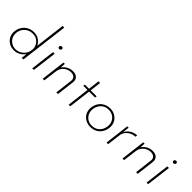

<svg xmlns="http://www.w3.org/2000/svg" viewBox="163 -1786 2822 2822"><g transform="rotate(45 1574.0 -374.5)"><path d="M231 4Q176 2 133.5 -26.5Q91 -55 69.5 -101Q48 -147 54 -201Q58 -245 77 -282Q96 -319 126.5 -345Q157 -371 195.5 -384Q234 -397 278 -395Q340 -392 385.5 -355.5Q431 -319 448 -268L437 -255L499 -756H533L439 0H405L420 -117L424 -100Q395 -51 343 -21Q291 9 231 4ZM239 -24Q284 -22 324 -40.5Q364 -59 392 -94Q420 -129 427 -173L432 -216Q429 -256 409 -289.5Q389 -323 355.5 -344Q322 -365 280 -366Q231 -369 189.5 -349.5Q148 -330 121 -292.5Q94 -255 88 -204Q83 -156 101.5 -116.5Q120 -77 156 -52.5Q192 -28 239 -24Z M671 -385H705L657 0H624ZM675 -507Q676 -519 686.5 -527.5Q697 -536 709 -535Q720 -535 727.5 -527.5Q735 -520 734 -509Q733 -496 723 -488Q713 -480 702 -480Q690 -480 682.5 -488.5Q675 -497 675 -507Z M916 -385 910 -283 903 -291Q928 -337 974.5 -365.5Q1021 -394 1080 -394Q1138 -394 1168 -362.5Q1198 -331 1192 -279L1158 0H1124L1157 -273Q1163 -312 1139 -337.5Q1115 -363 1069 -363Q1027 -363 990.5 -343.5Q954 -324 930 -290.5Q906 -257 901 -213L874 0H841L888 -385Z M1447 -553H1481L1460 -378H1584L1580 -349H1456L1413 0H1380L1422 -349H1336L1340 -378H1426Z M1832 7Q1793 7 1758 -6.5Q1723 -20 1696.5 -44.5Q1670 -69 1655 -103.5Q1640 -138 1640 -180Q1640 -217 1653 -255Q1666 -293 1692 -324Q1718 -355 1758.5 -374.5Q1799 -394 1855 -394Q1909 -394 1952 -370Q1995 -346 2020.5 -304Q2046 -262 2046 -208Q2046 -179 2038 -148.5Q2030 -118 2014 -90.5Q1998 -63 1972.5 -41Q1947 -19 1912 -6Q1877 7 1832 7ZM1834 -22Q1895 -22 1934.5 -49.5Q1974 -77 1993 -119.5Q2012 -162 2012 -206Q2012 -240 2000 -269Q1988 -298 1966 -319.5Q1944 -341 1915 -353Q1886 -365 1853 -365Q1792 -365 1752.5 -337.5Q1713 -310 1694 -268Q1675 -226 1675 -182Q1675 -136 1696 -100Q1717 -64 1753 -43Q1789 -22 1834 -22Z M2242 -385 2231 -279Q2248 -316 2276.5 -341Q2305 -366 2340.5 -379.5Q2376 -393 2411 -394L2407 -361Q2362 -361 2323 -341Q2284 -321 2258 -288Q2232 -255 2227 -212L2200 0H2167L2214 -385Z M2574 -385 2568 -283 2561 -291Q2586 -337 2632.5 -365.5Q2679 -394 2738 -394Q2796 -394 2826 -362.5Q2856 -331 2850 -279L2816 0H2782L2815 -273Q2821 -312 2797 -337.5Q2773 -363 2727 -363Q2685 -363 2648.5 -343.5Q2612 -324 2588 -290.5Q2564 -257 2559 -213L2532 0H2499L2546 -385Z M3046 -385H3080L3032 0H2999ZM3050 -507Q3051 -519 3061.5 -527.5Q3072 -536 3084 -535Q3095 -535 3102.5 -527.5Q3110 -520 3109 -509Q3108 -496 3098 -488Q3088 -480 3077 -480Q3065 -480 3057.5 -488.5Q3050 -497 3050 -507Z"/></g></svg>

Font: Josefin Sans ExtraLight
Style: Italic
Weight: 250
Italic angle: -7°
Designer: Santiago Orozco
Foundry: Typemade
Version: Version 2.000